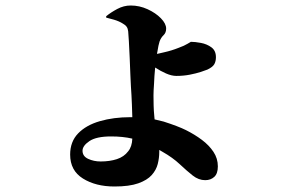

<svg xmlns="http://www.w3.org/2000/svg" viewBox="-20 -615 1040 698"><path d="M366 -551V-556Q383 -570 406.5 -582.5Q430 -595 455 -595Q487 -595 516.5 -581.5Q546 -568 565 -548.5Q584 -529 584 -511Q584 -496 574.5 -487Q565 -478 560 -464Q556 -452 552 -426Q551 -423 551 -419Q561 -421 577 -425Q604 -431 629 -441Q651 -449 662 -456Q673 -463 674 -463Q689 -463 710.5 -459Q732 -455 748.5 -443Q765 -431 765 -407Q765 -392 759 -381.5Q753 -371 734 -362Q727 -359 710 -353.5Q693 -348 670 -343.5Q647 -339 621 -339Q604 -339 583.5 -348Q563 -357 545 -369Q544 -369 544 -369Q541 -338 540 -311Q538 -283 538 -268Q538 -250 538.5 -231Q539 -212 541 -192Q542 -186 542 -181Q559 -177 575 -173Q628 -156 656 -142Q688 -126 714 -106.5Q740 -87 756 -63Q772 -39 772 -10Q772 16 759 28Q746 40 726 40Q702 40 680.5 23Q659 6 633.5 -18Q608 -42 571 -63Q565 -66 559 -70Q559 -66 559 -62Q559 -41 553.5 -19Q548 3 531.5 21.5Q515 40 482.5 51.5Q450 63 396 63Q328 63 281.5 34Q235 5 235 -53Q235 -100 264 -130Q293 -160 343 -174.5Q393 -189 454 -189Q457 -189 461 -189Q461 -189 461 -190Q460 -218 459.5 -236Q459 -254 458 -268Q457 -282 456 -300Q455 -313 454 -342Q453 -371 451.5 -404.5Q450 -438 448.5 -465Q447 -492 446 -501Q445 -511 440.5 -517.5Q436 -524 427 -529Q413 -538 394 -543.5Q375 -549 366 -551ZM461 -111Q427 -119 384 -119Q330 -119 305 -102Q280 -85 280 -67Q280 -47 300.5 -37.5Q321 -28 346 -28Q379 -28 405 -36.5Q431 -45 446 -65Q460 -82 461 -111Z"/></svg>

Font: Early Summer Mincho Heavy
Style: Regular
Weight: 900
Designer: GuiWonder
Version: Version 1.002